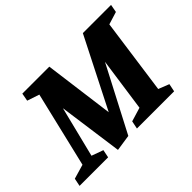

<svg xmlns="http://www.w3.org/2000/svg" viewBox="-160 -861 1117 1117"><g transform="rotate(-45 398.0 -302.5)"><path d="M267 10 212 -388 134 -75 206 -49 196 0H-39L-29 -49L60 -75L171 -541L96 -566L105 -615H327L384 -183L603 -615H835L826 -566L748 -542L683 -75L749 -49L739 0H433L443 -49L529 -75L576 -406L367 -5Z"/></g></svg>

Font: Manuale ExtraBold
Style: Italic
Weight: 800
Italic angle: -11°
Designer: Eduardo Tunni / Pablo Cosgaya
Foundry: Eduardo Tunni / Pablo Cosgaya
Version: Version 1.002